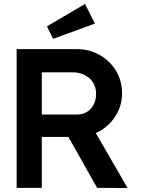

<svg xmlns="http://www.w3.org/2000/svg" viewBox="-20 -948 737 969"><path d="M64 0V-700H368Q431 -700 483 -670.5Q535 -641 565.5 -590.5Q596 -540 596 -477Q596 -417 565.5 -366.5Q535 -316 483.5 -286.5Q432 -257 368 -257H191V0ZM470 0 292 -316 426 -341 624 1ZM191 -370H369Q398 -370 419.5 -383.5Q441 -397 453 -421Q465 -445 465 -474Q465 -507 450 -531Q435 -555 408 -569Q381 -583 346 -583H191ZM248 -752 217 -815 409 -928 459 -829Z"/></svg>

Font: Our Lexend Medium
Style: Regular
Weight: 500
Designer: Bonnie Shaver-Troup, Thomas Jockin
Foundry: Lexend
Version: Version 1.007